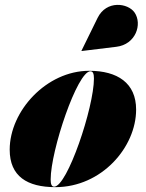

<svg xmlns="http://www.w3.org/2000/svg" viewBox="-20 -762 604 792"><path d="M460 -569C540 -578.5 568 -662.5 535 -710.5C508 -749.5 419 -762.5 382.5 -688L316 -552.5L316.5 -551.5ZM208.5 10C399.5 10 541.5 -155 541.5 -310C541.5 -420 464 -470 348 -470C172 -470 20 -304.5 20 -144.5C20 -34.5 92.5 10 208.5 10ZM203.5 8C192.5 8 189 -3 189 -22C189 -141 299 -468 353 -468C364 -468 367.5 -457 367.5 -438C367.5 -319 257.5 8 203.5 8Z"/></svg>

Font: Bodoni* 96pt Fatface
Style: Italic
Weight: 900
Italic angle: -13°
Version: Version 2.3